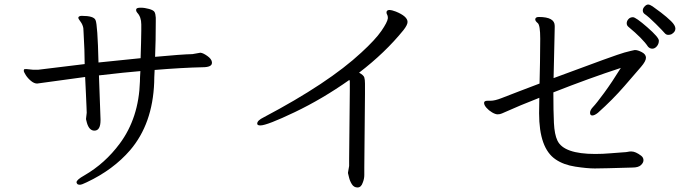

<svg xmlns="http://www.w3.org/2000/svg" viewBox="-20 -769 3040 848"><path d="M830 -530 864 -536H866Q877 -535 895.5 -522Q914 -509 916 -495V-491Q916 -472 874 -472Q784 -470 663 -460Q661 -424 661 -405Q654 -222 555 -106Q480 -19 363 36Q341 47 332.5 47Q324 47 321 43Q318 39 318 36Q318 25 352 6Q444 -47 509 -135Q593 -248 598 -409Q598 -425 600 -455Q537 -450 417 -436L424 -242V-238Q424 -192 397 -192Q374 -192 364 -226Q361 -239 360 -242V-245L363 -271Q363 -276 362 -298.5Q361 -321 359.5 -355.5Q358 -390 356 -429L144 -400Q131 -400 117 -411.5Q103 -423 94 -437Q85 -451 85 -457Q85 -463 88.5 -463.5Q92 -464 96 -464L126 -461H149L354 -486Q354 -543 349 -628L348 -645Q345 -661 335.5 -673.5Q326 -686 326 -690V-692Q329 -699 341 -699Q395 -699 402 -680Q411 -661 415 -493L601 -512Q602 -546 603 -580Q604 -614 604 -633V-661Q604 -694 586 -713Q581 -719 581 -725L582 -729Q584 -735 601.5 -735Q619 -735 638.5 -729.5Q658 -724 662.5 -716Q667 -708 668 -691V-674Q668 -588 665 -518Q783 -529 830 -530Z M1517 -7 1522 -36V-68L1525 -368V-408Q1525 -412 1523 -416Q1404 -332 1281.5 -273.5Q1159 -215 1130 -215Q1116 -215 1116 -223Q1116 -237 1145 -251Q1431 -402 1576 -537Q1638 -594 1664.5 -632.5Q1691 -671 1693 -688V-691Q1693 -699 1690 -704Q1687 -709 1687 -714Q1687 -725 1701 -725Q1709 -725 1728 -718Q1780 -697 1780 -672Q1780 -659 1762 -636Q1681 -536 1566 -448Q1586 -437 1589 -427Q1592 -417 1592 -400V-354L1589 -30V4Q1589 21 1582 38Q1575 59 1559 59Q1543 59 1534 44.5Q1525 30 1521.5 14.5Q1518 -1 1517 -4Z M2946 -618Q2940 -615 2931 -615Q2922 -615 2915 -623.5Q2908 -632 2876.5 -663.5Q2845 -695 2826 -708Q2819 -714 2819 -723Q2819 -732 2827 -740.5Q2835 -749 2842.5 -749Q2850 -749 2862 -741Q2874 -733 2899.5 -713.5Q2925 -694 2944 -675.5Q2963 -657 2963 -642.5Q2963 -628 2946 -618ZM2722 -469Q2584 -424 2424 -361Q2424 -277 2426.5 -226Q2429 -175 2442 -148Q2470 -89 2609 -89Q2643 -89 2676.5 -92Q2710 -95 2729 -96Q2748 -97 2753.5 -98.5Q2759 -100 2766 -100H2769Q2787 -100 2812 -81Q2822 -73 2822 -61.5Q2822 -50 2810.5 -39.5Q2799 -29 2773 -29Q2641 -25 2607 -25Q2573 -25 2521 -33Q2469 -41 2434 -65Q2361 -114 2361 -269Q2361 -283 2361.5 -300.5Q2362 -318 2362 -337Q2318 -320 2280 -304L2213 -275Q2206 -272 2197 -268Q2188 -264 2178 -264Q2168 -264 2153.5 -272.5Q2139 -281 2128.5 -293Q2118 -305 2118 -314.5Q2118 -324 2133 -324H2146Q2166 -324 2196 -336Q2226 -348 2271 -365Q2316 -382 2363 -400Q2364 -447 2365 -493Q2366 -539 2366 -598.5Q2366 -658 2355 -667Q2344 -676 2344 -683Q2344 -694 2360 -694Q2430 -694 2430 -655V-648Q2430 -642 2429 -601.5Q2428 -561 2425 -424Q2704 -528 2738 -537Q2772 -546 2783 -548H2785Q2797 -548 2815 -538.5Q2833 -529 2833 -514Q2833 -499 2811.5 -474Q2790 -449 2738 -389Q2686 -329 2621 -271Q2606 -259 2596 -259Q2586 -259 2586 -271Q2586 -283 2600 -297.5Q2614 -312 2648.5 -359Q2683 -406 2722 -469ZM2842 -563Q2819 -598 2755 -651Q2748 -657 2748 -666.5Q2748 -676 2755.5 -684.5Q2763 -693 2775.5 -693Q2788 -693 2839 -648.5Q2890 -604 2890 -589.5Q2890 -575 2881 -564.5Q2872 -554 2861 -554Q2850 -554 2842 -563Z"/></svg>

Font: LXGW Bright TC
Style: Regular
Weight: 400
Designer: Christian Thalmann (Catharsis Fonts)
Foundry: LXGW / Christian Thalmann (Catharsis Fonts) / Fontworks Inc.
Version: Version 5.501